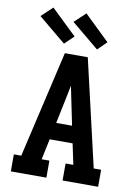

<svg xmlns="http://www.w3.org/2000/svg" viewBox="-104 -1054 808 1122"><g transform="rotate(10 300.0 -493.0)"><path d="M41 0V-101H85L232 -735H368L515 -101H559V0H348V-101H394L368 -224H232L206 -101H252V0ZM347 -325 313 -490Q310 -506 306.5 -522Q303 -538 300 -554Q297 -538 293.5 -522Q290 -506 287 -490L253 -325ZM413 -789 250 -924 316 -986 466 -841ZM217 -789 54 -924 120 -986 271 -841Z"/></g></svg>

Font: Iosevka Plex Etoile
Style: Bold
Weight: 700
Designer: Belleve Invis
Foundry: Belleve Invis
Version: Version 25.1.1; ttfautohint (v1.8.4)